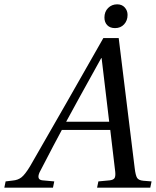

<svg xmlns="http://www.w3.org/2000/svg" viewBox="-43 -868 721 888"><path d="M440 -787Q440 -814 457 -831Q474 -848 499 -848Q521 -848 534 -833.5Q547 -819 547 -799Q547 -773 531 -755.5Q515 -738 489 -738Q466 -738 453 -751.5Q440 -765 440 -787ZM-23 0 -17 -29 16 -33Q40 -35 56.5 -48Q73 -61 96 -99Q99 -104 267 -397L435 -692H506L580 -90Q584 -57 591 -45.5Q598 -34 620 -32L658 -29L652 0H406L412 -29L465 -34Q481 -36 486.5 -44Q492 -52 490 -73L467 -267H243Q214 -214 140 -71Q125 -37 153 -34L208 -29L202 0ZM263 -305H462L427 -599H425Q305 -383 263 -305Z"/></svg>

Font: Lingua Franca
Style: Italic
Weight: 400
Italic angle: -13°
Version: Version 1.19